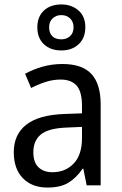

<svg xmlns="http://www.w3.org/2000/svg" viewBox="-20 -834 548 864"><path d="M261 -546Q350 -546 391.5 -501Q433 -456 433 -364V0H370L355 -75H352Q322 -32 286.5 -11Q251 10 193 10Q124 10 83 -32Q42 -74 42 -149Q42 -229 98.5 -273Q155 -317 269 -321L349 -324V-357Q349 -422 324.5 -449Q300 -476 253 -476Q218 -476 184.5 -465Q151 -454 120 -438L93 -502Q127 -521 170 -533.5Q213 -546 261 -546ZM281 -260Q198 -257 164 -229Q130 -201 130 -149Q130 -103 153.5 -81Q177 -59 216 -59Q274 -59 311.5 -98Q349 -137 349 -213V-263ZM256 -607Q207 -607 177.5 -635Q148 -663 148 -711Q148 -759 177.5 -786.5Q207 -814 256 -814Q302 -814 333 -787Q364 -760 364 -712Q364 -663 334 -635Q304 -607 256 -607ZM256 -657Q280 -657 295.5 -671.5Q311 -686 311 -711Q311 -736 295.5 -751Q280 -766 256 -766Q232 -766 216.5 -751Q201 -736 201 -711Q201 -686 215 -671.5Q229 -657 256 -657Z"/></svg>

Font: Noto Sans Myanmar SemiCondensed
Style: Regular
Weight: 400
Width: 4
Designer: Monotype Design Team
Foundry: Monotype Imaging Inc.
Version: Version 2.107; ttfautohint (v1.8.4.7-5d5b)